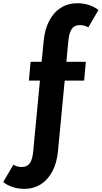

<svg xmlns="http://www.w3.org/2000/svg" viewBox="-80 -895 630 1190"><path d="M70 275.5Q33 275.5 -1.8 264.2Q-36.5 253 -60 233L3 125.5Q24 140 55 140Q88.5 140 105.2 116.2Q122 92.5 126.5 36L167.5 -395.5H99L109.5 -512H178L190.5 -639Q197 -712 224.5 -765Q252 -818 296.8 -846.5Q341.5 -875 400 -875Q437 -875 471.8 -863.8Q506.5 -852.5 530 -832.5L467 -725Q445.5 -739.5 415 -739.5Q381.5 -739.5 364.8 -715.8Q348 -692 343 -635.5L331.5 -512H452L441.5 -395.5H321L279.5 39.5Q273 112.5 245.5 165.5Q218 218.5 173.2 247Q128.5 275.5 70 275.5Z"/></svg>

Font: Spartan Thin
Style: Bold
Weight: 700
Version: Version 1.004